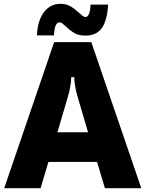

<svg xmlns="http://www.w3.org/2000/svg" viewBox="-20 -983 760 1003"><path d="M192 0H2L263 -763H457L718 0H528L487 -137H233ZM280 -292H440L387 -472Q368 -536 368 -580H352Q352 -536 333 -472ZM325 -844Q312 -856 305 -861Q298 -866 290 -866Q265 -866 262 -798H173Q176 -874 209 -918.5Q242 -963 296 -963Q326 -963 347.5 -950.5Q369 -938 393 -916Q405 -905 412.5 -899.5Q420 -894 427 -894Q438 -894 445 -910.5Q452 -927 453 -959H545Q540 -876 512 -836.5Q484 -797 426 -797Q392 -797 370 -809.5Q348 -822 325 -844Z"/></svg>

Font: Open Sauce Sans Black
Style: Regular
Weight: 900
Designer: Alfredo Marco Pradil
Foundry: Creative Sauce Fz LLC
Version: Version 1.477